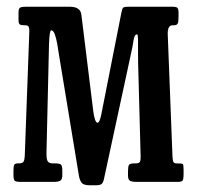

<svg xmlns="http://www.w3.org/2000/svg" viewBox="-20 -540 585 570"><path d="M54 -465H52Q42 -465 38.5 -467.8Q35 -470.5 35 -480V-503Q35 -515 40 -517.5Q45 -520 56 -520H187Q218.5 -520 221.5 -497L257 -209Q259 -194 262.2 -184.8Q265.5 -175.5 269.5 -175.5Q275.5 -175.5 280.5 -199L340.5 -503Q342.5 -513.5 345.2 -516.8Q348 -520 362 -520H492Q503 -520 506.5 -516.8Q510 -513.5 510 -502V-490Q510 -474 507.2 -469.5Q504.5 -465 496 -465H492.5Q477 -465 478 -438L492 -76Q492.5 -63.5 494.8 -59.2Q497 -55 503 -55H506Q520.5 -55 522.8 -52.8Q525 -50.5 525 -36V-21Q525 -8.5 522.2 -4.2Q519.5 0 507 0H384Q372.5 0 366.2 -3.2Q360 -6.5 360 -19V-31Q360 -45.5 362.8 -50.2Q365.5 -55 380 -55H383Q392.5 -55 395.2 -59.5Q398 -64 397.5 -76L390 -354.5Q389.5 -367.5 389.8 -387.2Q390 -407 389.8 -422.5Q389.5 -438 387 -438Q379 -438 376.5 -420.5Q374 -403 369 -381L288.5 -8Q286.5 1.5 282 5.8Q277.5 10 264.5 10H246.5Q228.5 10 222.8 3Q217 -4 214.5 -17L154 -384Q152.5 -394.5 149.8 -410.2Q147 -426 142.8 -438Q138.5 -450 132 -450Q129.5 -450 128 -441.2Q126.5 -432.5 125.5 -409L118 -87.5Q117.5 -67 121.8 -61Q126 -55 136 -55H142Q156.5 -55 160.8 -51.5Q165 -48 165 -33V-20Q165 -7 158.8 -3.5Q152.5 0 139 0H42Q28 0 24 -3.2Q20 -6.5 20 -20V-34Q20 -48 22.8 -51.5Q25.5 -55 33.5 -55H35Q47.5 -55 50.2 -60.5Q53 -66 53.5 -77L67 -445Q67.5 -455 65.5 -460Q63.5 -465 54 -465Z"/></svg>

Font: Besley* Condensed
Style: Regular
Weight: 400
Width: 3
Designer: Owen Earl
Foundry: indestructible type*
Version: Version 3.000; ttfautohint (v1.8.3)